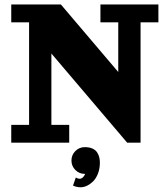

<svg xmlns="http://www.w3.org/2000/svg" viewBox="-20 -625 738 841"><path d="M29.3 -605.5H246.6L498 -309.6V-527.3H419.9V-605.5H673.8V-527.3H595.7V0H537.1L205.1 -390.6V-78.1H283.2V0H29.3V-78.1H107.4V-527.3H29.3ZM353 136.7Q352.3 136.7 351.6 136.7Q327.1 136.7 310.1 119.6Q293 102.5 293 78.1Q293 53.7 310.1 36.6Q327.1 19.5 351.6 19.5Q370.1 19.5 383.5 25.1Q397 30.8 404.1 40.6Q411.1 50.5 414.3 61.9Q417.5 73.2 417.5 87.2Q417.5 113.3 409.3 134.8Q401.1 156.2 388.3 168.9Q375.5 181.6 361.2 188.5Q346.9 195.3 333.3 195.3Q315.9 195.3 299.8 188L312 152.6Q320.6 158 329.8 158Q335.9 158 342.4 152.5Q348.9 147 353 136.7Z"/></svg>

Font: Orelega One
Style: Regular
Weight: 400
Version: Version 1.1 ; ttfautohint (v1.8.3)